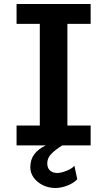

<svg xmlns="http://www.w3.org/2000/svg" viewBox="-20 -733 550 968"><path d="M63.5 -712.9H437V-612.8H319.8V-100.1H437V0H63.5V-100.1H180.7V-612.8H63.5ZM210.9 0H293.9Q256.3 23.9 237.3 44.2Q218.3 64.5 218.3 90.3Q218.3 114.3 232.2 126.7Q246.1 139.2 269.5 139.2Q280.3 139.2 296.9 134.5Q313.5 129.9 329.8 121.6Q346.2 113.3 355 102.5L369.6 170.9Q348.6 191.9 317.9 203.4Q287.1 214.8 259.8 214.8Q225.1 214.8 196.3 200.7Q167.5 186.5 150.1 162.8Q132.8 139.2 132.8 109.9Q132.8 71.8 152.8 44.9Q172.9 18.1 210.9 0Z"/></svg>

Font: Andika
Style: Bold
Weight: 700
Designer: Victor Gaultney, Annie Olsen, Julie Remington, Don Collingsworth, Eric Hays, Becca Hirsbrunner
Foundry: SIL International
Version: Version 6.101